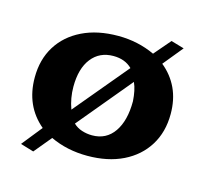

<svg xmlns="http://www.w3.org/2000/svg" viewBox="-84 -586 781 731"><g transform="rotate(15 306.5 -220.0)"><path d="M106 51.8 53.7 36.1 117.7 -43.9Q38.6 -110.4 38.6 -222.2Q38.6 -293 71.3 -345.7Q104 -398.4 164.1 -427.7Q224.1 -457 305.7 -457Q383.3 -457 450.2 -425.8L505.9 -490.7L557.6 -475.6L494.1 -397.9Q533.2 -366.2 554 -322Q574.7 -277.8 574.7 -221.2Q574.7 -149.9 541.7 -96.9Q508.8 -43.9 449 -14.6Q389.2 14.6 308.6 14.6Q228.5 14.6 162.6 -16.6ZM306.2 -65.4Q361.8 -65.4 392.6 -109.9Q423.3 -154.3 423.3 -231Q421.9 -252.4 418.2 -270.3Q414.6 -288.1 407.7 -303.2L231.9 -91.8Q246.1 -78.1 265.6 -71.8Q285.2 -65.4 306.2 -65.4ZM205.1 -139.6 381.3 -350.6Q353.5 -378.4 307.6 -378.4Q252.9 -378.4 221.4 -338.1Q189.9 -297.9 189.9 -226.1Q189.9 -181.2 205.1 -139.6Z"/></g></svg>

Font: Kameron
Style: Regular
Weight: 400
Designer: Vernon Adams
Foundry: Vernon Adams
Version: Version 1.100